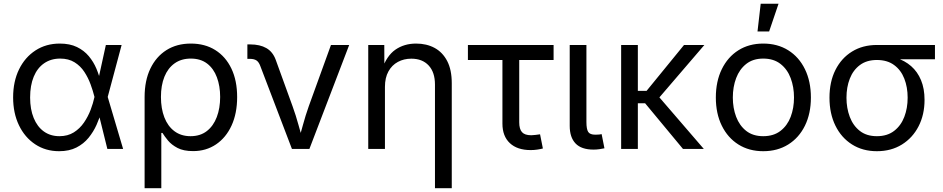

<svg xmlns="http://www.w3.org/2000/svg" viewBox="-20 -775 4905 999"><path d="M287.6 11.7Q217.3 11.7 163.1 -24.2Q108.9 -60.1 78.6 -123.3Q48.3 -186.5 48.3 -268.1Q48.3 -351.1 79.1 -414.1Q109.9 -477.1 164.8 -512.7Q219.7 -548.3 291 -548.3Q343.3 -548.3 380.4 -530.3Q417.5 -512.2 442.1 -482.7Q466.8 -453.1 481.7 -417.5Q496.6 -381.8 503.9 -347.7H535.2L540 -272L620.6 0H538.6L471.2 -272Q463.9 -301.8 451.4 -335.9Q439 -370.1 418.9 -400.9Q398.9 -431.6 367.9 -450.9Q336.9 -470.2 293 -470.2Q245.1 -470.2 209.7 -445.8Q174.3 -421.4 155.5 -376Q136.7 -330.6 136.7 -267.6Q136.7 -206.5 155.3 -161.1Q173.8 -115.7 208 -91.1Q242.2 -66.4 289.1 -66.4Q332.5 -66.4 364 -86.2Q395.5 -106 417 -137.5Q438.5 -168.9 451.7 -203.9Q464.8 -238.8 471.2 -269L530.8 -541H612.8L540 -269L535.2 -195.8H507.8Q498.5 -161.6 482.4 -125.5Q466.3 -89.4 440.9 -58.1Q415.5 -26.9 377.9 -7.6Q340.3 11.7 287.6 11.7Z M732.4 204.1V-270Q732.4 -355.5 762.2 -417.7Q792 -480 845.9 -514.2Q899.9 -548.3 973.1 -548.3Q1046.4 -548.3 1100.3 -514.4Q1154.3 -480.5 1184.1 -418Q1213.9 -355.5 1213.9 -270Q1213.9 -185.1 1184.8 -121.8Q1155.8 -58.6 1104 -23.7Q1052.2 11.2 984.9 11.2Q935.1 11.2 903.8 -5.1Q872.6 -21.5 854.2 -43.7Q835.9 -65.9 825.2 -83.5H819.3V204.1ZM971.2 -66.4Q1022 -66.4 1056.2 -93Q1090.3 -119.6 1107.9 -165.8Q1125.5 -211.9 1125.5 -270.5Q1125.5 -327.1 1108.6 -372.6Q1091.8 -418 1057.9 -444.1Q1023.9 -470.2 972.7 -470.2Q923.3 -470.2 888.4 -445.3Q853.5 -420.4 835.4 -375.5Q817.4 -330.6 817.4 -270.5Q817.4 -210.4 835.2 -164.3Q853 -118.2 887.7 -92.3Q922.4 -66.4 971.2 -66.4Z M1499 0 1334.5 -431.2Q1326.7 -452.6 1314.2 -460.7Q1301.8 -468.8 1279.3 -468.8H1267.1V-543.9H1281.7Q1332.5 -543.9 1366 -524.7Q1399.4 -505.4 1414.6 -463.9L1502.4 -221.7Q1520 -172.9 1533 -125.2Q1545.9 -77.6 1560.1 -32.7H1529.8Q1543.5 -77.6 1556.4 -125.5Q1569.3 -173.3 1586.4 -221.7L1702.1 -541H1796.9L1589.8 0Z M1982.9 -322.8V0H1896V-541H1979.5L1980 -409.7H1965.8Q1991.2 -484.4 2037.1 -516.4Q2083 -548.3 2145 -548.3Q2199.7 -548.3 2241.5 -525.6Q2283.2 -502.9 2306.9 -457.3Q2330.6 -411.6 2330.6 -342.3V204.1H2243.2V-335Q2243.2 -398.9 2210.4 -434.3Q2177.7 -469.7 2120.1 -469.7Q2081.5 -469.7 2050.3 -452.9Q2019 -436 2001 -403.3Q1982.9 -370.6 1982.9 -322.8Z M2741.2 5.9Q2671.4 5.9 2632.8 -30.3Q2594.2 -66.4 2594.2 -131.8V-462.9H2414.6V-541H2860.4V-462.9H2681.6V-138.7Q2681.6 -103.5 2696 -87.4Q2710.4 -71.3 2744.1 -71.3Q2753.4 -71.3 2766.1 -73Q2778.8 -74.7 2790 -76.2L2804.7 -2.4Q2792 1 2775.4 3.4Q2758.8 5.9 2741.2 5.9Z M3068.4 3.4Q3004.9 3.4 2974.6 -28.6Q2944.3 -60.5 2944.3 -120.1V-541H3031.2V-140.1Q3031.2 -103 3040.5 -88.6Q3049.8 -74.2 3077.6 -74.2Q3090.3 -74.2 3097.4 -75Q3104.5 -75.7 3110.4 -77.1L3125 -3.4Q3114.3 -1 3099.1 1.2Q3084 3.4 3068.4 3.4Z M3298.8 -541V0H3211.9V-541ZM3645 -541 3384.8 -237.8H3265.6V-302.2H3344.2L3539.1 -541ZM3533.7 0 3334.5 -240.2 3380.9 -303.2 3642.1 0Z M3951.2 11.7Q3877.4 11.7 3822 -23.2Q3766.6 -58.1 3735.6 -121.1Q3704.6 -184.1 3704.6 -267.6Q3704.6 -351.6 3735.6 -415Q3766.6 -478.5 3822 -513.4Q3877.4 -548.3 3951.2 -548.3Q4025.4 -548.3 4081.3 -513.4Q4137.2 -478.5 4168.2 -415Q4199.2 -351.6 4199.2 -267.6Q4199.2 -184.1 4168.2 -121.1Q4137.2 -58.1 4081.3 -23.2Q4025.4 11.7 3951.2 11.7ZM3951.2 -66.4Q4005.4 -66.4 4041 -94Q4076.7 -121.6 4094 -167.2Q4111.3 -212.9 4111.3 -267.6Q4111.3 -322.3 4094 -368.4Q4076.7 -414.6 4041 -442.4Q4005.4 -470.2 3951.2 -470.2Q3897.9 -470.2 3862.8 -442.4Q3827.6 -414.6 3810.3 -368.7Q3793 -322.8 3793 -267.6Q3793 -212.9 3810.3 -167.2Q3827.6 -121.6 3862.5 -94Q3897.5 -66.4 3951.2 -66.4ZM3921.4 -611.3 3938 -755.4H4030.8L3981.9 -611.3Z M4542.5 11.7Q4468.8 11.7 4413.1 -23.4Q4357.4 -58.6 4326.7 -121.3Q4295.9 -184.1 4295.9 -266.6Q4295.9 -349.6 4326.9 -411.1Q4357.9 -472.7 4413.3 -506.8Q4468.8 -541 4542.5 -541H4844.7V-466.8H4614.3L4542.5 -462.9Q4489.3 -462.9 4454.1 -436.5Q4418.9 -410.2 4401.6 -365.7Q4384.3 -321.3 4384.3 -266.6Q4384.3 -212.4 4401.6 -166.7Q4418.9 -121.1 4453.9 -93.8Q4488.8 -66.4 4542.5 -66.4Q4596.7 -66.4 4632.3 -94Q4668 -121.6 4685.3 -167Q4702.6 -212.4 4702.6 -266.6Q4702.6 -321.3 4685.3 -365.7Q4668 -410.2 4632.3 -436.5Q4596.7 -462.9 4542.5 -462.9V-488.3Q4597.2 -488.3 4642.6 -473.9Q4688 -459.5 4720.9 -430.7Q4753.9 -401.9 4772.2 -357.9Q4790.5 -314 4790.5 -255.4Q4790.5 -178.2 4759.5 -117.9Q4728.5 -57.6 4672.6 -22.9Q4616.7 11.7 4542.5 11.7Z"/></svg>

Font: Inter 17pt
Style: Regular
Weight: 400
Version: Version 4.001;git-66647c0bb